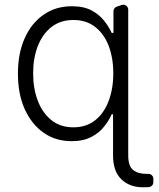

<svg xmlns="http://www.w3.org/2000/svg" viewBox="-20 -579 663 803"><path d="M487.2 170.5Q452.8 137.1 452.8 71.4V-101.2H447.1Q436.1 -75.6 415.8 -50.1Q395.6 -23.8 362.2 -6.4Q328.8 11.4 279.5 11.4Q212.4 11.4 161.9 -24.1Q111.5 -60 83.1 -123.2Q55 -186.1 55 -271.3Q55 -355.8 83.1 -418.7Q111.5 -482.6 162.3 -517.4Q212.7 -552.9 280.5 -552.9Q330.6 -552.9 363.3 -535.2Q395.6 -517.8 416.2 -491.5Q436.1 -465.9 447.1 -441.4H454.5V-532.3Q454.5 -539.4 459.9 -545.5Q463.1 -549 468 -550.8L488.3 -558.2Q492.2 -559.3 495.4 -559.3Q502.1 -559.3 507.5 -555.6Q512.8 -551.8 515.3 -545.5L516.3 -538.7V71.4Q516.3 114.7 536.2 131.4Q556.8 148.1 591.6 148.1H599.4Q608.3 147.7 614.9 153.8Q621.4 159.8 621.4 168.7V182.9Q621.4 191.1 615.6 197.1Q609.7 203.1 601.6 203.5Q601.2 203.8 600.1 203.8Q592.7 204.2 577.4 204.2Q522 204.2 487.2 170.5ZM138.1 -157.7Q157.3 -106.9 195.3 -76.3Q232.6 -46.5 286.9 -46.5Q339.8 -46.5 377.1 -75.3Q414.4 -104.4 433.9 -155.5Q453.8 -207 453.8 -272.4Q453.8 -336.6 434.3 -387.8Q414.4 -438.6 377.5 -466.6Q340.9 -495.4 286.9 -495.4Q232.6 -495.4 194.6 -465.6Q157.7 -436.4 137.8 -385.7Q118.6 -335.2 118.6 -272.4Q118.6 -208.5 138.1 -157.7Z"/></svg>

Font: DeltaSans Light
Style: Regular
Weight: 300
Designer: Rasmus Andersson
Foundry: rsms
Version: Version 3.012